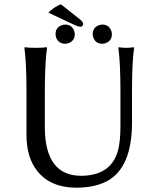

<svg xmlns="http://www.w3.org/2000/svg" viewBox="-20 -869 732 899"><path d="M265.1 -849.1 357.9 -775.4Q369.1 -765.1 369.6 -756.8Q368.2 -745.1 357.9 -743.7Q345.2 -744.1 325.2 -753.9L206.5 -809.6Q231 -835.4 265.1 -849.1ZM240.2 -709Q240.2 -739.3 267.6 -750.5Q275.9 -753.9 285.2 -753.9Q315.4 -753.9 326.7 -726.1Q330.1 -717.3 330.1 -709Q330.1 -678.7 302.2 -667.5Q293.9 -664.1 285.2 -664.1Q254.9 -664.1 243.2 -691.9Q240.2 -700.7 240.2 -709ZM414.1 -709Q414.1 -739.3 441.9 -750.5Q450.2 -753.9 459 -753.9Q489.3 -753.9 500.5 -726.1Q503.9 -717.3 503.9 -709Q503.9 -678.7 476.1 -667.5Q467.8 -664.1 459 -664.1Q428.7 -664.1 417.5 -691.9Q414.1 -700.7 414.1 -709ZM543.9 -444.8Q543.9 -573.7 534.2 -645L536.1 -647.9Q554.7 -645 570.8 -645Q588.4 -645 606 -647.9L607.9 -645Q598.1 -578.1 598.1 -444.8V-294.9Q598.1 -82.5 479.5 -20Q421.9 9.8 336.9 9.8Q218.8 9.8 155.8 -66.4Q104.5 -129.9 104 -235.8V-444.8Q104 -573.7 94.2 -645L96.2 -647.9Q114.3 -645 147 -645Q179.7 -645 198.2 -647.9L200.2 -645Q190.4 -578.1 189.9 -444.8V-269Q192.4 -47.4 357.9 -45.9Q504.4 -45.9 534.2 -171.4Q543.9 -212.4 543.9 -276.9Z"/></svg>

Font: Linux Biolinum Capitals O
Style: Small Caps
Weight: 400
Designer: Philipp H. Poll
Foundry: Philipp H. Poll
Version: Version 1.0.4